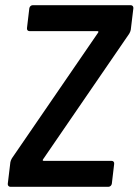

<svg xmlns="http://www.w3.org/2000/svg" viewBox="-20 -720 534 740"><path d="M20 0H398C404 0 410 -5 411 -12L420 -88C421 -95 417 -100 410 -100H149C145 -100 143 -102 146 -106L478 -590C481 -595 483 -600 484 -605L494 -688C495 -695 490 -700 484 -700H106C100 -700 94 -695 93 -688L84 -612C83 -605 87 -600 94 -600H355C359 -600 361 -598 358 -594L26 -110C23 -105 21 -100 20 -95L10 -12C9 -5 14 0 20 0Z"/></svg>

Font: Barlow Semi Condensed SemiBold
Style: Italic
Weight: 600
Width: 4
Italic angle: -7°
Designer: Jeremy Tribby
Foundry: Tribby Type
Version: Version 1.422;hotconv 1.0.109;makeotfexe 2.5.65596